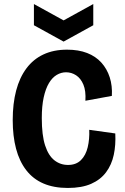

<svg xmlns="http://www.w3.org/2000/svg" viewBox="-20 -918 621 951"><path d="M316 13Q247 13 195.5 -9Q144 -31 110 -75Q76 -119 59.5 -181.5Q43 -244 43 -323Q43 -405 60 -469.5Q77 -534 111 -579.5Q145 -625 195.5 -648.5Q246 -672 312 -672Q369 -672 411.5 -655.5Q454 -639 482 -608Q510 -577 523.5 -535Q537 -493 534 -443L403 -419Q406 -468 393 -499Q380 -530 357 -545Q334 -560 307 -560Q283 -560 261 -547Q239 -534 222.5 -506.5Q206 -479 196.5 -436Q187 -393 187 -333Q187 -248 203.5 -197.5Q220 -147 249.5 -124Q279 -101 317 -101Q357 -101 381 -125Q405 -149 414.5 -189Q424 -229 422 -275L551 -257Q554 -200 543.5 -151Q533 -102 505.5 -65Q478 -28 431.5 -7.5Q385 13 316 13ZM148 -898 295 -817 442 -898V-793L295 -712L148 -793Z"/></svg>

Font: Bricolage Grotesque 24pt SemiCondensed
Style: Bold
Weight: 700
Width: 4
Designer: Mathieu Triay
Foundry: Atelier Triay
Version: Version 1.001;gftools[0.9.33.dev8+g029e19f]